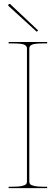

<svg xmlns="http://www.w3.org/2000/svg" viewBox="-20 -978 290 998"><path d="M178.2 -819.8 170.9 -813 24.4 -946.8Q20.5 -950.7 25.4 -955.6Q29.8 -960 34.2 -955.6ZM225.1 0H24.9V-7.3H44.9Q77.1 -7.3 94.5 -11.5Q111.8 -15.6 116 -21Q120.1 -26.4 120.1 -35.2V-726.6Q120.1 -739.7 105.5 -746.1Q90.8 -752.4 44.9 -752.4H24.9V-759.8H225.1V-752.4H207.5Q161.6 -752.4 147 -746.1Q132.3 -739.7 132.3 -726.6V-35.2Q132.3 -26.4 136.5 -21Q140.6 -15.6 158 -11.5Q175.3 -7.3 207.5 -7.3H225.1Z"/></svg>

Font: ZnikomitNo24
Style: Thin
Weight: 300
Designer: gluk
Foundry: gluk
Version: Version 0.55